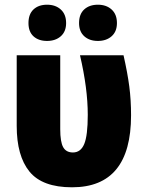

<svg xmlns="http://www.w3.org/2000/svg" viewBox="-20 -788 619 816"><path d="M51 -253V-553H236V-239Q236 -185 248.5 -162.5Q261 -140 290 -140Q323 -140 338 -176Q353 -212 353 -300Q353 -412 320 -553H505Q522 -478 529.5 -420.5Q537 -363 537 -298Q537 8 286 8Q160 8 105.5 -58.5Q51 -125 51 -253ZM180 -768Q216 -768 238.5 -747.5Q261 -727 261 -690Q261 -654 238.5 -634Q216 -614 180 -614Q144 -614 122.5 -633.5Q101 -653 101 -690Q101 -728 122.5 -748Q144 -768 180 -768ZM396 -768Q432 -768 454.5 -747.5Q477 -727 477 -690Q477 -654 454.5 -634Q432 -614 396 -614Q360 -614 338 -634Q316 -654 316 -690Q316 -728 338 -748Q360 -768 396 -768Z"/></svg>

Font: Noto Sans Display Black Narrow
Style: Regular
Weight: 900
Width: 4
Designer: Monotype Design team
Foundry: Monotype Imaging Inc.
Version: Version 1.000